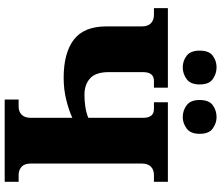

<svg xmlns="http://www.w3.org/2000/svg" viewBox="-84 -884 967 840"><g transform="rotate(90 400.0 -463.5)"><path d="M492 -779Q463 -779 440 -796Q417 -813 417 -853Q417 -894 440 -910.5Q463 -927 492 -927Q518 -927 541.5 -910.5Q565 -894 565 -853Q565 -813 541.5 -796Q518 -779 492 -779ZM274 -779Q246 -779 223.5 -796Q201 -813 201 -853Q201 -894 223.5 -910.5Q246 -927 274 -927Q302 -927 325.5 -910.5Q349 -894 349 -853Q349 -813 325.5 -796Q302 -779 274 -779ZM415 0V-61H445Q468 -61 481.5 -74.5Q495 -88 495 -114V-296Q463 -281 417 -269.5Q371 -258 320 -258Q211 -258 153 -302.5Q95 -347 95 -445V-600Q95 -627 81 -640Q67 -653 45 -653H15V-714H363V-653H333Q295 -653 295 -605V-455Q295 -399 322 -374Q349 -349 395 -349Q421 -349 447.5 -353Q474 -357 495 -366V-605Q495 -653 457 -653H427V-714H775V-653H745Q723 -653 709 -640Q695 -627 695 -600V-114Q695 -87 709 -74Q723 -61 745 -61H775V0Z"/></g></svg>

Font: Noto Serif Black
Style: Regular
Weight: 900
Designer: Monotype Design Team
Foundry: Monotype Imaging Inc.
Version: Version 2.014; ttfautohint (v1.8.4.7-5d5b)